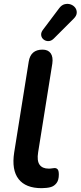

<svg xmlns="http://www.w3.org/2000/svg" viewBox="-20 -972 421 1002"><path d="M197 10Q114 10 77 -37.5Q40 -85 54 -176L130 -651Q135 -682 153 -697.5Q171 -713 202 -713Q231 -713 244.5 -694Q258 -675 253 -640L179 -177Q172 -133 186.5 -112.5Q201 -92 234 -92Q245 -92 252 -93.5Q259 -95 265 -95Q275 -95 281 -88Q287 -81 287 -61Q287 -32 275 -16.5Q263 -1 246 4Q237 7 223 8.5Q209 10 197 10ZM261 -771Q248 -758 233.5 -757.5Q219 -757 208 -765.5Q197 -774 195 -787.5Q193 -801 203 -815L288 -928Q301 -946 317.5 -950Q334 -954 348.5 -949Q363 -944 372 -932.5Q381 -921 380.5 -905.5Q380 -890 365 -875Z"/></svg>

Font: Nunito ExtraLight
Style: Bold Italic
Weight: 700
Italic angle: -9°
Version: Version 3.602